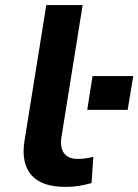

<svg xmlns="http://www.w3.org/2000/svg" viewBox="-20 -725 544 755"><path d="M238 10Q144 10 103.5 -36.5Q63 -83 76 -169L162 -705H305L221 -182Q218 -157 223.5 -139Q229 -121 244.5 -110.5Q260 -100 285 -100Q302 -100 317.5 -102.5Q333 -105 347 -108L340 -5Q314 2 290.5 6Q267 10 238 10ZM323 -293 344 -426H504L482 -293Z"/></svg>

Font: Nunito Sans 7pt SemiExpanded
Style: Bold Italic
Weight: 700
Width: 6
Italic angle: -9°
Designer: Vernon Adams
Foundry: Vernon Adams
Version: Version 3.101;gftools[0.9.27]